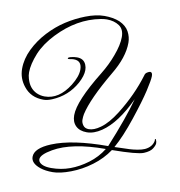

<svg xmlns="http://www.w3.org/2000/svg" viewBox="-122 -953 1367 1462"><g transform="rotate(10 561.0 -222.0)"><path d="M983 -483Q1001 -483 1001 -453Q1001 -423 981.5 -338Q962 -253 913.5 -108Q865 37 814 128Q829 127 867.5 126Q906 125 930.5 124Q955 123 989.5 117.5Q1024 112 1046 102Q1099 77 1108 28Q1106 15 1109.5 13.5Q1113 12 1115 17Q1122 30 1122 45Q1122 60 1106 86.5Q1090 113 1043 132.5Q996 152 799 154Q751 226 677.5 281Q604 336 522 367Q440 398 383.5 398Q327 398 288 385Q213 360 213 309Q213 243 334 193Q489 129 766 129Q864 -111 903 -258Q812 -62 700 14Q641 54 586 54Q531 54 500.5 24Q470 -6 470 -58Q470 -167 618 -408Q664 -483 692 -560Q724 -645 724 -706Q724 -767 684.5 -793Q645 -819 589 -819Q567 -819 542 -814Q362 -780 217 -627Q144 -550 110 -469Q75 -382 75 -320Q75 -294 82 -272Q102 -199 161 -172Q191 -159 223 -159Q334 -159 412 -283Q456 -354 456 -407Q456 -476 394 -476Q382 -476 365 -472.5Q348 -469 347 -475Q346 -483 370 -489Q394 -495 416 -495Q468 -495 486 -451Q494 -432 494 -410Q494 -366 463 -308Q402 -197 284 -148Q248 -133 218 -133Q121 -133 66 -203Q18 -262 18 -338Q18 -414 55 -490Q92 -566 151.5 -630Q211 -694 279 -738Q347 -782 422 -811Q501 -842 567 -842Q633 -842 684 -822Q737 -798 759 -757.5Q781 -717 781 -672Q781 -559 698 -421Q569 -201 542 -79Q538 -58 538 -35Q538 -12 553 8Q568 28 597 28Q638 28 686 -7Q743 -47 800 -138Q895 -290 943 -449Q946 -465 961 -474Q976 -483 983 -483ZM267 319Q267 327 271 335Q292 369 367.5 369Q443 369 511.5 344Q580 319 645 270.5Q710 222 752 154Q490 154 350 235Q267 283 267 319Z"/></g></svg>

Font: Great Vibes
Style: Regular
Weight: 400
Designer: Robert E. Leuschke
Foundry: Robert E. Leuschke
Version: Version 1.001